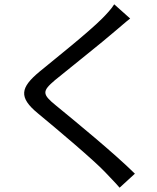

<svg xmlns="http://www.w3.org/2000/svg" viewBox="-20 -818 727 891"><path d="M157 -291C249 -215 414 -76 468 -19C489 4 515 29 535 53L606 -12C510 -107 328 -256 239 -329C175 -381 175 -395 235 -446C308 -506 449 -617 517 -676C534 -690 563 -716 584 -732L510 -798C499 -779 473 -751 454 -732C387 -665 238 -547 164 -486C75 -412 64 -367 157 -291Z"/></svg>

Font: GenEiGothic-pro-Regular
Style: Regular
Weight: 400
Designer: Ryoko NISHIZUKA (kana & ideographs); Paul D. Hunt (Latin, Greek & Cyrillic); Wenlong ZHANG (bopomofo); Sandoll Communica
Foundry: Adobe Systems Incorporated; o_tamon
Version: Version 1.000.140830